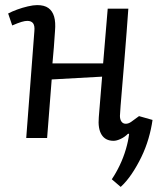

<svg xmlns="http://www.w3.org/2000/svg" viewBox="-20 -542 622 754"><path d="M381 -241 183 -230 165 0H83L115 -420Q117 -441 110 -450.5Q103 -460 87 -460Q78 -460 64.5 -456Q51 -452 28 -442L12 -489Q27 -497 47.5 -504.5Q68 -512 89.5 -517Q111 -522 126 -522Q154 -522 170 -510.5Q186 -499 192.5 -477Q199 -455 196 -420Q194 -385 191.5 -356Q189 -327 186 -293H385L403 -508H484Q481 -466 477 -413Q473 -360 468.5 -305.5Q464 -251 460 -204Q456 -157 453.5 -125.5Q451 -94 451 -87Q451 -73 457 -64.5Q463 -56 474 -56Q484 -56 494.5 -63Q505 -70 526 -86L579 -71Q574 -35 563 2.5Q552 40 535 75Q518 110 497.5 140.5Q477 171 454 192L419 162Q436 137 450.5 106.5Q465 76 474.5 43.5Q484 11 487 -16L483 -17Q470 -4 454 3.5Q438 11 426 11Q394 11 379 -13Q364 -37 368 -82Z"/></svg>

Font: Literata 18pt
Style: Italic
Weight: 400
Italic angle: -2°
Designer: Latin by Veronika Burian and Jose Scaglione. Greek by Irene Vlachou. Cyrillic by Vera Evstafieva
Foundry: TypeTogether
Version: Version 3.103;gftools[0.9.29]